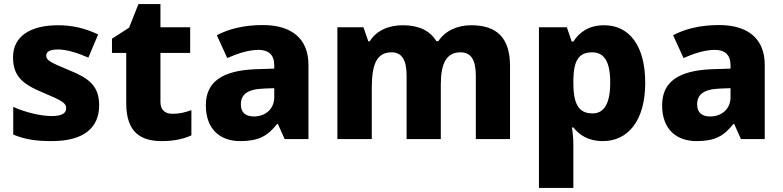

<svg xmlns="http://www.w3.org/2000/svg" viewBox="-20 -683 3846 943"><path d="M467 -166C467 -263 414 -300 320 -338C226 -377 207 -387 207 -410C207 -430 227 -440 265 -440C306 -440 360 -424 414 -400L462 -514C395 -545 335 -559 265 -559C131 -559 44 -506 44 -402C44 -310 89 -271 187 -230C287 -188 305 -177 305 -151C305 -127 284 -113 233 -113C185 -113 109 -129 45 -158V-22C104 2 156 10 234 10C394 10 467 -57 467 -166Z M827 -124C791 -124 768 -143 768 -182V-423H914V-549H768V-663H660L614 -547L530 -493V-423H600V-176C600 -31 673 10 775 10C839 10 884 -2 920 -18V-142C889 -131 861 -124 827 -124Z M1270 -560C1182 -560 1105 -542 1045 -510L1096 -398C1149 -421 1201 -438 1250 -438C1298 -438 1327 -415 1327 -362V-346L1233 -343C1074 -336 991 -283 991 -166C991 -46 1063 10 1160 10C1251 10 1294 -15 1341 -74H1345L1378 0H1495V-364C1495 -493 1413 -560 1270 -560ZM1276 -248 1327 -250V-206C1327 -147 1283 -111 1227 -111C1189 -111 1163 -128 1163 -170C1163 -217 1192 -245 1276 -248Z M2294 -559C2228 -559 2167 -533 2133 -481H2123C2092 -532 2038 -559 1958 -559C1886 -559 1827 -531 1796 -480H1789L1765 -549H1637V0H1806V-250C1806 -363 1828 -426 1903 -426C1953 -426 1977 -390 1977 -311V0H2145V-267C2145 -369 2171 -426 2242 -426C2292 -426 2317 -391 2317 -311V0H2485V-358C2485 -499 2419 -559 2294 -559Z M2947 -559C2869 -559 2824 -522 2796 -479H2788L2764 -549H2627V240H2796V28C2796 -4 2793 -32 2789 -57H2796C2823 -24 2864 10 2942 10C3062 10 3149 -88 3149 -276C3149 -460 3070 -559 2947 -559ZM2888 -426C2948 -426 2977 -380 2977 -278C2977 -175 2948 -126 2890 -126C2818 -126 2796 -179 2796 -277V-292C2798 -382 2820 -426 2888 -426Z M3511 -560C3423 -560 3346 -542 3286 -510L3337 -398C3390 -421 3442 -438 3491 -438C3539 -438 3568 -415 3568 -362V-346L3474 -343C3315 -336 3232 -283 3232 -166C3232 -46 3304 10 3401 10C3492 10 3535 -15 3582 -74H3586L3619 0H3736V-364C3736 -493 3654 -560 3511 -560ZM3517 -248 3568 -250V-206C3568 -147 3524 -111 3468 -111C3430 -111 3404 -128 3404 -170C3404 -217 3433 -245 3517 -248Z"/></svg>

Font: Noto Sans Telugu ExtraBold
Style: Regular
Weight: 800
Designer: Jelle Bosma - Monotype Design Team
Foundry: Monotype Imaging Inc.
Version: Version 2.005